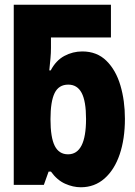

<svg xmlns="http://www.w3.org/2000/svg" viewBox="-20 -780 570 810"><path d="M321 10Q288 10 254.5 -5Q221 -20 195 -56H185L165 0H38V-760H448V-622H195V-578Q195 -556 193 -535Q191 -514 188 -483H194Q216 -525 251.5 -544Q287 -563 327 -563Q389 -563 429 -523.5Q469 -484 488 -419.5Q507 -355 507 -279Q507 -194 485 -129Q463 -64 421 -27Q379 10 321 10ZM267 -129Q343 -129 343 -278Q343 -353 324.5 -388Q306 -423 268 -423Q228 -423 210.5 -387.5Q193 -352 193 -277Q193 -200 211 -164.5Q229 -129 267 -129Z"/></svg>

Font: Noto Sans Mono Condensed Black
Style: Regular
Weight: 900
Width: 3
Designer: Monotype Design Team
Foundry: Monotype Imaging Inc.
Version: Version 2.014